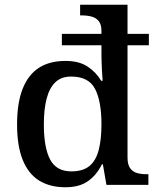

<svg xmlns="http://www.w3.org/2000/svg" viewBox="-20 -780 664 810"><path d="M256 10Q191 10 145.5 -18Q100 -46 76 -105Q52 -164 52 -255Q52 -347 76 -406.5Q100 -466 145 -494.5Q190 -523 256 -523Q313 -523 349 -499.5Q385 -476 407 -439H413Q413 -440 412 -453.5Q411 -467 410 -485.5Q409 -504 408.5 -522Q408 -540 408 -550V-589H241V-637H408V-649Q408 -677 396.5 -691Q385 -705 366.5 -710Q348 -715 326 -715H318V-760H518V-637H608V-589H518V-115Q518 -86 529 -70.5Q540 -55 558 -50Q576 -45 598 -45H606V0H429L414 -87H410Q388 -42 351.5 -16Q315 10 256 10ZM281 -57Q329 -57 356.5 -79Q384 -101 396 -145.5Q408 -190 408 -256Q408 -353 381 -405Q354 -457 280 -457Q239 -457 214 -433.5Q189 -410 177 -365Q165 -320 165 -255Q165 -157 191.5 -107Q218 -57 281 -57Z"/></svg>

Font: Noto Serif Hebrew Medium
Style: Regular
Weight: 500
Version: Version 2.003